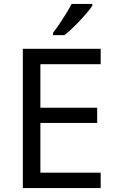

<svg xmlns="http://www.w3.org/2000/svg" viewBox="-20 -964 596 984"><path d="M496 0H97V-714H496V-635H187V-412H478V-334H187V-79H496ZM453 -934Q441 -916 416 -887.5Q391 -859 362.5 -830.5Q334 -802 310 -784H252V-796Q267 -815 284.5 -841Q302 -867 319 -894.5Q336 -922 347 -944H453Z"/></svg>

Font: Noto Sans Old North Arabian
Style: Regular
Weight: 400
Designer: Monotype Design Team
Foundry: Monotype Imaging Inc.
Version: Version 2.001; ttfautohint (v1.8.4.7-5d5b)